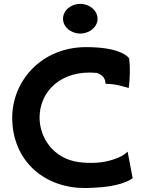

<svg xmlns="http://www.w3.org/2000/svg" viewBox="-20 -958 741 990"><path d="M305 -861C305 -819 345 -785 394 -785C442 -785 483 -819 483 -861C483 -904 442 -938 394 -938C345 -938 305 -904 305 -861ZM424 -715C194 -715 43 -541 43 -351C43 -153 177 -8 379 10C408 12 435 12 463 10C591 5 644 -25 664 -39L638 -176C633 -172 627 -167 620 -161C595 -145 546 -124 479 -119C447 -117 416 -118 387 -122C252 -140 184 -251 184 -352C184 -485 294 -600 479 -582C507 -573 524 -555 524 -526C586 -526 633 -505 644 -505C650 -556 652 -608 646 -657C630 -679 574 -715 424 -715Z"/></svg>

Font: Bluebird
Style: Ext
Weight: 400
Designer: Jasper
Foundry: Cannot Into Space Fonts
Version: Version 0.98